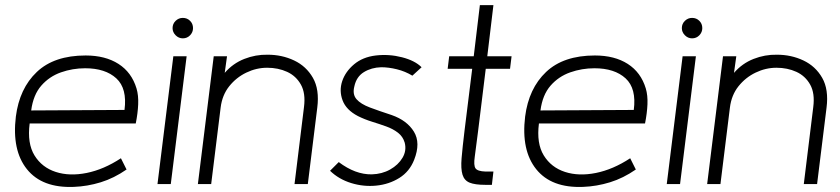

<svg xmlns="http://www.w3.org/2000/svg" viewBox="-20 -720 3287 751"><path d="M511 -237H96Q86 -159 115 -112Q144 -65 198 -47.5Q252 -30 319 -43.5Q386 -57 453 -101L475 -57Q426 -23 374 -7Q322 9 269 11Q145 16 85.5 -58Q26 -132 42 -264Q56 -374 124 -438.5Q192 -503 315 -503Q392 -503 443.5 -470Q495 -437 514 -374Q522 -347 520.5 -312Q519 -277 511 -237ZM313 -453Q264 -453 218.5 -437Q173 -421 141.5 -385Q110 -349 102 -288L467 -290Q478 -374 435 -413.5Q392 -453 313 -453Z M695 -570Q679 -570 667 -582Q655 -594 655 -610Q655 -627 667 -638.5Q679 -650 695 -650Q712 -650 723.5 -638.5Q735 -627 735 -610Q735 -594 723.5 -582Q712 -570 695 -570ZM648 0H596L658 -500H710Z M1184 0H1132L1169 -301Q1176 -355 1157 -389Q1138 -423 1103 -439Q1068 -455 1025 -455Q983 -455 943.5 -436Q904 -417 876.5 -382.5Q849 -348 843 -299L806 0H754L816 -500H868L859 -435Q891 -472 935.5 -489.5Q980 -507 1027 -506Q1083 -506 1130.5 -483.5Q1178 -461 1204 -415.5Q1230 -370 1221 -299Z M1271 -52 1305 -86Q1370 -37 1434 -38Q1474 -39 1506 -57Q1538 -75 1554.5 -103Q1571 -131 1563 -162Q1556 -186 1536.5 -201Q1517 -216 1490.5 -225.5Q1464 -235 1435 -244Q1406 -253 1380 -266Q1334 -290 1320 -327.5Q1306 -365 1318.5 -402.5Q1331 -440 1365 -468.5Q1399 -497 1450 -503Q1502 -509 1552.5 -496Q1603 -483 1629 -457L1593 -424Q1565 -441 1532.5 -449Q1500 -457 1471 -457Q1433 -456 1403.5 -438Q1374 -420 1366 -382Q1358 -351 1374.5 -332Q1391 -313 1427 -299.5Q1463 -286 1512 -270Q1572 -249 1599 -205Q1626 -161 1600 -95Q1582 -49 1542 -24Q1502 1 1452 6Q1402 11 1353.5 -4Q1305 -19 1271 -52Z M1797 -209 1827 -451H1731L1737 -500H1833L1857 -700H1910L1886 -500H1981L1975 -451H1880L1850 -207Q1842 -141 1837 -107Q1832 -73 1840 -61.5Q1848 -50 1879 -49H1910L1904 3H1878Q1838 3 1817 -5.5Q1796 -14 1789 -37Q1782 -60 1785.5 -101.5Q1789 -143 1797 -209Z M2503 -237H2088Q2078 -159 2107 -112Q2136 -65 2190 -47.5Q2244 -30 2311 -43.5Q2378 -57 2445 -101L2467 -57Q2418 -23 2366 -7Q2314 9 2261 11Q2137 16 2077.5 -58Q2018 -132 2034 -264Q2048 -374 2116 -438.5Q2184 -503 2307 -503Q2384 -503 2435.5 -470Q2487 -437 2506 -374Q2514 -347 2512.5 -312Q2511 -277 2503 -237ZM2305 -453Q2256 -453 2210.5 -437Q2165 -421 2133.5 -385Q2102 -349 2094 -288L2459 -290Q2470 -374 2427 -413.5Q2384 -453 2305 -453Z M2687 -570Q2671 -570 2659 -582Q2647 -594 2647 -610Q2647 -627 2659 -638.5Q2671 -650 2687 -650Q2704 -650 2715.5 -638.5Q2727 -627 2727 -610Q2727 -594 2715.5 -582Q2704 -570 2687 -570ZM2640 0H2588L2650 -500H2702Z M3176 0H3124L3161 -301Q3168 -355 3149 -389Q3130 -423 3095 -439Q3060 -455 3017 -455Q2975 -455 2935.5 -436Q2896 -417 2868.5 -382.5Q2841 -348 2835 -299L2798 0H2746L2808 -500H2860L2851 -435Q2883 -472 2927.5 -489.5Q2972 -507 3019 -506Q3075 -506 3122.5 -483.5Q3170 -461 3196 -415.5Q3222 -370 3213 -299Z"/></svg>

Font: Kulim Park ExtraLight
Style: Italic
Weight: 275
Italic angle: -8°
Designer: Noponies / Dale Sattler
Foundry: Noponies
Version: Version 1.000; ttfautohint (v1.8.3)